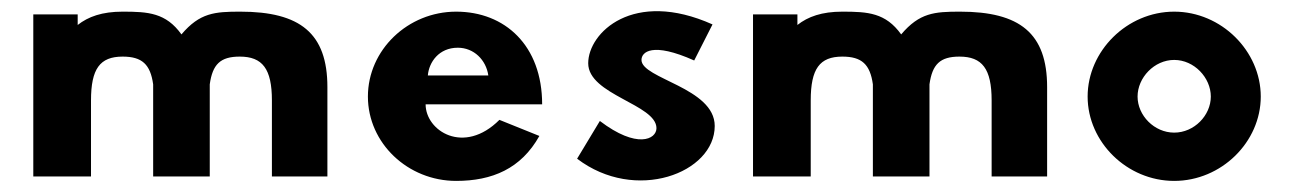

<svg xmlns="http://www.w3.org/2000/svg" viewBox="-20 -318 2325 346"><path d="M144 0V-137C144 -194 160 -216 201 -216C236 -216 251 -202 256 -166V0H358V-166C363 -202 377 -216 412 -216C453 -216 470 -194 470 -137V0H570V-161C570 -258 521 -297 413 -297C367 -297 340 -295 307 -256C279 -295 247 -297 201 -297C164 -297 139 -288 120 -273V-292H40V0Z M751 -182C753 -206 771 -232 805 -232C834 -232 856 -210 860 -182ZM880 -102C816 -38 747 -82 747 -130H957C957 -236 890 -297 802 -297C715 -297 643 -228 643 -144C643 -60 715 8 802 8C867 8 919 -14 952 -73Z M1061 -100 1020 -32C1125 48 1268 -6 1268 -91C1268 -160 1136 -176 1136 -210C1136 -224 1155 -243 1231 -209L1264 -274C1121 -338 1040 -259 1040 -204C1040 -147 1163 -130 1163 -87C1163 -67 1128 -49 1061 -100Z M1441 0V-137C1441 -194 1457 -216 1498 -216C1533 -216 1548 -202 1553 -166V0H1655V-166C1660 -202 1674 -216 1709 -216C1750 -216 1767 -194 1767 -137V0H1867V-161C1867 -258 1818 -297 1710 -297C1664 -297 1637 -295 1604 -256C1576 -295 1544 -297 1498 -297C1461 -297 1436 -288 1417 -273V-292H1337V0Z M2030 -144C2030 -178 2060 -210 2096 -210C2132 -210 2162 -178 2162 -144C2162 -110 2132 -79 2096 -79C2060 -79 2030 -110 2030 -144ZM1940 -144C1940 -62 2011 8 2096 8C2181 8 2252 -62 2252 -144C2252 -226 2181 -297 2096 -297C2011 -297 1940 -226 1940 -144Z"/></svg>

Font: Hussar Tani
Style: Bold
Weight: 700
Foundry: Cannot Into Space Fonts
Version: Version 0.92